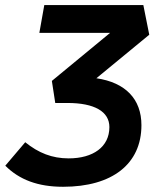

<svg xmlns="http://www.w3.org/2000/svg" viewBox="-20 -713 626 743"><path d="M224.1 9.8C414.6 9.8 527.3 -78.6 527.3 -228.5C527.3 -329.6 465.8 -393.6 353 -410.2L557.6 -578.6L534.7 -693.4H151.4L132.3 -585.9H406.2L180.7 -399.9L193.8 -314.5H241.2C345.7 -314.5 403.3 -281.2 403.3 -221.2C403.3 -144.5 340.3 -100.1 245.6 -100.1C181.6 -100.1 128.9 -121.1 77.6 -162.6L0.5 -71.8C54.7 -17.6 126.5 9.8 224.1 9.8Z"/></svg>

Font: Cascadia Code SemiBold
Style: Italic
Weight: 600
Italic angle: -10°
Monospace: yes
Designer: Aaron Bell
Foundry: Saja Typeworks
Version: Version 2404.023